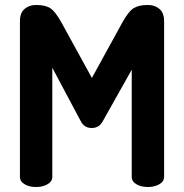

<svg xmlns="http://www.w3.org/2000/svg" viewBox="-20 -751 739 771"><path d="M60 -41V-666Q60 -699 78.5 -715Q97 -731 125 -731Q162 -731 182 -718Q202 -705 226 -662L349 -438L472 -662Q496 -705 516.5 -718Q537 -731 574 -731Q602 -731 620.5 -715Q639 -699 639 -666V-41Q639 -22 619.5 -11Q600 0 574 0Q547 0 528 -11Q509 -22 509 -41V-471L392 -263Q378 -237 348 -237Q319 -237 305 -263L190 -479V-41Q190 -22 170.5 -11Q151 0 125 0Q98 0 79 -11Q60 -22 60 -41Z"/></svg>

Font: Terminal Dosis
Style: Bold
Weight: 700
Designer: EdgarTolentino, PabloImpallari, IginoMarini
Foundry: EdgarTolentino, PabloImpallari, IginoMarini
Version: Version 1.006